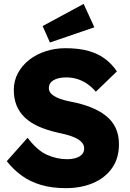

<svg xmlns="http://www.w3.org/2000/svg" viewBox="-20 -967 675 997"><path d="M321.3 10Q249.7 10 193.2 -6.7Q136.7 -23.3 93.2 -54.8Q49.7 -86.3 15.3 -130L123.3 -251.7Q173 -185.7 224.3 -163Q275.7 -140.3 328.3 -140.3Q353.7 -140.3 374 -146.7Q394.3 -153 405.7 -165.3Q417 -177.7 417 -196Q417 -210.7 409.3 -222Q401.7 -233.3 388.2 -242Q374.7 -250.7 357.2 -257.3Q339.7 -264 320.7 -268.8Q301.7 -273.7 282.3 -277.7Q224.3 -290.7 181 -310Q137.7 -329.3 108.7 -357Q79.7 -384.7 65.7 -420.2Q51.7 -455.7 51.7 -500Q51.7 -548 73.5 -588Q95.3 -628 132.5 -656.8Q169.7 -685.7 218 -701.2Q266.3 -716.7 319.3 -716.7Q390 -716.7 440.3 -702.3Q490.7 -688 526.3 -660.8Q562 -633.7 587 -596.3L477.7 -490.7Q456.3 -515.7 432 -532.2Q407.7 -548.7 380.7 -556.8Q353.7 -565 325.7 -565Q297.3 -565 277 -558.7Q256.7 -552.3 245.2 -540.2Q233.7 -528 233.7 -509.7Q233.7 -494 244 -482.5Q254.3 -471 271.5 -462.5Q288.7 -454 309.7 -448.2Q330.7 -442.3 351.7 -438.3Q406.7 -427.7 451.7 -409.8Q496.7 -392 529.7 -366Q562.7 -340 580.2 -303.3Q597.7 -266.7 597.7 -218.7Q597.7 -145 561.7 -94Q525.7 -43 463.3 -16.5Q401 10 321.3 10ZM239.3 -746.3 201.3 -831.7 414.3 -946.7 470 -825.3Z"/></svg>

Font: Lexend Medium
Style: Regular
Weight: 500
Designer: Bonnie Shaver-Troup, Thomas Jockin
Foundry: Lexend
Version: Version 1.005